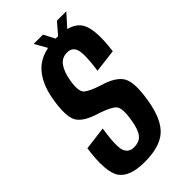

<svg xmlns="http://www.w3.org/2000/svg" viewBox="-208 -710 774 774"><g transform="rotate(-45 179.5 -323.0)"><path d="M130 4Q47 4 17.8 -36Q-11.5 -76 5.5 -199L105.5 -211.5Q91.5 -120.5 101.8 -94.5Q112 -68.5 141.5 -68.5Q173 -68.5 188.2 -88Q203.5 -107.5 210.5 -150.5Q222 -216 204.8 -232.8Q187.5 -249.5 139 -265.5Q70.5 -285.5 51.8 -318.2Q33 -351 48 -438.5Q62 -519 105.2 -560.5Q148.5 -602 233 -602Q318 -602 343.8 -559Q369.5 -516 354.5 -403L255.5 -391Q267 -471.5 259.2 -500.8Q251.5 -530 220.5 -530Q190.5 -530 173.5 -505.8Q156.5 -481.5 150 -440.5Q140.5 -384.5 158.5 -369.8Q176.5 -355 223 -340Q290.5 -320.5 310 -285.5Q329.5 -250.5 314 -159.5Q298.5 -69.5 257.2 -32.8Q216 4 130 4ZM196.5 -567 150 -649.5H203L233 -592L282.5 -649.5H336L262 -567Z"/></g></svg>

Font: Anybody Condensed Medium
Style: Italic
Weight: 500
Width: 3
Italic angle: -10°
Designer: Tyler Finck
Foundry: Etcetera Type Company
Version: Version 1.010; ttfautohint (v1.8.3) -l 8 -r 50 -G 200 -x 14 